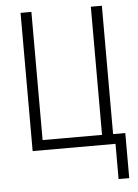

<svg xmlns="http://www.w3.org/2000/svg" viewBox="-60 -760 711 988"><g transform="rotate(-5 296.0 -266.0)"><path d="M567 -51H504V-714H447V-52H140V-714H84V0H512V182H567Z"/></g></svg>

Font: Noto Sans Display SemiCondensed Light
Style: Regular
Weight: 300
Width: 4
Designer: Monotype Design Team
Foundry: Monotype Imaging Inc.
Version: Version 1.900